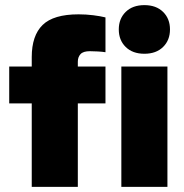

<svg xmlns="http://www.w3.org/2000/svg" viewBox="-20 -730 720 750"><path d="M104 0V-326H16V-470H104V-507Q104 -591 146.5 -632.5Q189 -674 287 -674Q316 -674 344 -670.5Q372 -667 392 -662V-526Q380 -528 362 -529Q344 -530 331 -530Q305 -530 294.5 -518.5Q284 -507 284 -489V-470H392V-326H284V0ZM454 0V-470H634V0ZM544 -520Q498 -520 471 -546.5Q444 -573 444 -615Q444 -657 471 -683.5Q498 -710 544 -710Q590 -710 617 -683.5Q644 -657 644 -615Q644 -573 617 -546.5Q590 -520 544 -520Z"/></svg>

Font: Gantari Black
Style: Regular
Weight: 900
Version: Version 1.000